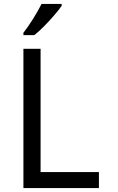

<svg xmlns="http://www.w3.org/2000/svg" viewBox="-20 -964 603 984"><path d="M100 0V-714H188V-82H487V0ZM100 -796Q125 -828 150.5 -869Q176 -910 193 -944H296V-934Q283 -915 258.5 -886.5Q234 -858 206.5 -830Q179 -802 156 -784H100Z"/></svg>

Font: Noto Sans Mono SemiCondensed
Style: Regular
Weight: 400
Width: 4
Designer: Monotype Design Team
Foundry: Monotype Imaging Inc.
Version: Version 2.014